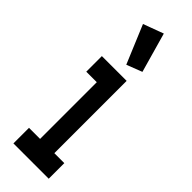

<svg xmlns="http://www.w3.org/2000/svg" viewBox="-237 -708 723 723"><g transform="rotate(45 125.0 -346.5)"><path d="M31 0V-83H90V-385H34V-468H166V-83H219V0ZM122 -510 58 -663 139 -693 184 -534Z"/></g></svg>

Font: Inconsolata UltraCondensed ExtraBold
Style: Regular
Weight: 800
Width: 1
Monospace: yes
Designer: Raph Levien, Cyreal, Brenton Simpson
Foundry: Raph Levien, Cyreal, Google
Version: Version 3.001; ttfautohint (v1.8.2.53-6de2)